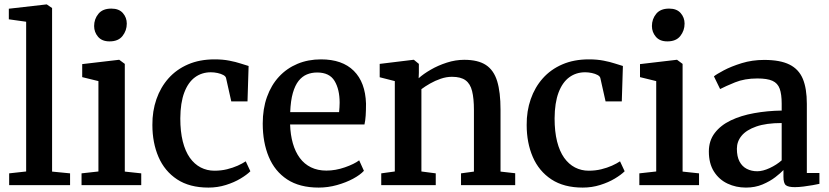

<svg xmlns="http://www.w3.org/2000/svg" viewBox="-20 -839 3756 870"><path d="M98.5 -62V-740.5L20 -751.5V-799.5L190.5 -819H192L216 -802.5V-61.5L297.5 -53.5V0H21.5V-53.5Z M349.5 0V-53.5L426 -62V-471.5L352.5 -489.5V-548.5L518.5 -568H520.5L545.5 -549.5V-61.5L620 -53.5V0ZM476 -651.5Q442 -651.5 424.2 -672.5Q406.5 -693.5 406.5 -721Q406.5 -752.5 425.8 -776.2Q445 -800 484 -800H485Q519 -800 536.8 -779.8Q554.5 -759.5 554.5 -732Q554.5 -700.5 535.2 -676Q516 -651.5 477 -651.5Z M924.5 11Q839 11 782.5 -26.2Q726 -63.5 698.2 -127.8Q670.5 -192 670.5 -272.5Q670 -335.5 688.8 -389.5Q707.5 -443.5 743.5 -484Q779.5 -524.5 832 -547.2Q884.5 -570 952.5 -570Q989.5 -570 1019 -564.2Q1048.5 -558.5 1070.5 -551.2Q1092.5 -544 1106.5 -540L1101.5 -379.5H1028L1004.5 -484.5Q1003 -493 992 -499Q981 -505 965.8 -508.2Q950.5 -511.5 935.5 -511.5Q894.5 -511.5 863.5 -488.8Q832.5 -466 815 -419.8Q797.5 -373.5 797 -302.5Q797 -243 808.2 -198.2Q819.5 -153.5 840.2 -124.2Q861 -95 889.5 -80.2Q918 -65.5 951.5 -65.5Q982 -65.5 1008.5 -72Q1035 -78.5 1056.8 -88.2Q1078.5 -98 1093.5 -108L1114.5 -63Q1098.5 -47 1069.8 -29.8Q1041 -12.5 1003.5 -0.8Q966 11 924.5 11Z M1424 11Q1337.5 11 1281.2 -26Q1225 -63 1197.8 -128.5Q1170.5 -194 1170.5 -279Q1170.5 -346 1189.8 -399.8Q1209 -453.5 1244.2 -491.5Q1279.5 -529.5 1328 -549.8Q1376.5 -570 1434.5 -570Q1531 -570 1583.2 -518Q1635.5 -466 1638.5 -369.5Q1638.5 -338.5 1637 -315.5Q1635.5 -292.5 1631.5 -275H1294.5Q1296 -228 1307 -189.5Q1318 -151 1338.5 -123.2Q1359 -95.5 1389.2 -80.8Q1419.5 -66 1459 -66Q1500.5 -66 1542.8 -80.8Q1585 -95.5 1607.5 -112.5L1629 -65Q1612 -46.5 1580 -29.2Q1548 -12 1507.2 -0.5Q1466.5 11 1424 11ZM1295 -331H1516.5Q1517.5 -340 1518.2 -352Q1519 -364 1519 -373.5Q1519 -434 1496 -472.2Q1473 -510.5 1417 -510.5Q1392 -510.5 1370.8 -501.8Q1349.5 -493 1333.2 -472.8Q1317 -452.5 1307 -417.8Q1297 -383 1295 -331Z M1769 -62V-471.5L1700.5 -489V-549.5L1852.5 -568H1855.5L1878 -549.5V-509L1877 -484.5Q1898.5 -504 1931.8 -523.2Q1965 -542.5 2004.5 -555.2Q2044 -568 2083.5 -568Q2146 -568 2181.8 -544.5Q2217.5 -521 2232.8 -471.2Q2248 -421.5 2248 -342V-61.5L2314.5 -54V0H2069V-53.5L2127.5 -61.5V-340.5Q2127.5 -393 2119.2 -426.2Q2111 -459.5 2089.5 -475.2Q2068 -491 2028 -491Q2002.5 -491 1977 -482.2Q1951.5 -473.5 1928.8 -460.5Q1906 -447.5 1889.5 -435V-62L1954.5 -53.5V0H1707.5V-53.5Z M2620.5 11Q2535 11 2478.5 -26.2Q2422 -63.5 2394.2 -127.8Q2366.5 -192 2366.5 -272.5Q2366 -335.5 2384.8 -389.5Q2403.5 -443.5 2439.5 -484Q2475.5 -524.5 2528 -547.2Q2580.5 -570 2648.5 -570Q2685.5 -570 2715 -564.2Q2744.5 -558.5 2766.5 -551.2Q2788.5 -544 2802.5 -540L2797.5 -379.5H2724L2700.5 -484.5Q2699 -493 2688 -499Q2677 -505 2661.8 -508.2Q2646.5 -511.5 2631.5 -511.5Q2590.5 -511.5 2559.5 -488.8Q2528.5 -466 2511 -419.8Q2493.5 -373.5 2493 -302.5Q2493 -243 2504.2 -198.2Q2515.5 -153.5 2536.2 -124.2Q2557 -95 2585.5 -80.2Q2614 -65.5 2647.5 -65.5Q2678 -65.5 2704.5 -72Q2731 -78.5 2752.8 -88.2Q2774.5 -98 2789.5 -108L2810.5 -63Q2794.5 -47 2765.8 -29.8Q2737 -12.5 2699.5 -0.8Q2662 11 2620.5 11Z M2877 0V-53.5L2953.5 -62V-471.5L2880 -489.5V-548.5L3046 -568H3048L3073 -549.5V-61.5L3147.5 -53.5V0ZM3003.5 -651.5Q2969.5 -651.5 2951.8 -672.5Q2934 -693.5 2934 -721Q2934 -752.5 2953.2 -776.2Q2972.5 -800 3011.5 -800H3012.5Q3046.5 -800 3064.2 -779.8Q3082 -759.5 3082 -732Q3082 -700.5 3062.8 -676Q3043.5 -651.5 3004.5 -651.5Z M3360 11Q3315 11 3276.8 -7Q3238.5 -25 3215.2 -61.5Q3192 -98 3192 -152.5Q3192 -201.5 3218.8 -236.5Q3245.5 -271.5 3291.5 -293.5Q3337.5 -315.5 3397 -326.2Q3456.5 -337 3522 -338V-369.5Q3522 -412 3513 -437Q3504 -462 3480.2 -472.8Q3456.5 -483.5 3412 -483.5Q3354 -483.5 3310.5 -465.8Q3267 -448 3243 -435.5L3215 -493Q3225.5 -502 3259.2 -520Q3293 -538 3340.8 -552.8Q3388.5 -567.5 3442.5 -567.5Q3515 -567.5 3557.2 -546.5Q3599.5 -525.5 3617.8 -481.8Q3636 -438 3636 -368.5V-55H3693V-6Q3682 -3.5 3662.5 0Q3643 3.5 3621.2 6.2Q3599.5 9 3581.5 9Q3552 9 3541 0.2Q3530 -8.5 3530 -38.5V-68.5Q3517.5 -55 3493.2 -36.2Q3469 -17.5 3435.2 -3.2Q3401.5 11 3360 11ZM3411.5 -63Q3436.5 -63 3467.8 -77.5Q3499 -92 3522 -112.5V-281.5Q3452 -281.5 3407 -265.8Q3362 -250 3340.5 -224Q3319 -198 3319 -165Q3319 -129.5 3331 -107Q3343 -84.5 3364 -73.8Q3385 -63 3411.5 -63Z"/></svg>

Font: Merriweather Light 18pt SemiBold
Style: Regular
Weight: 600
Version: Version 2.100